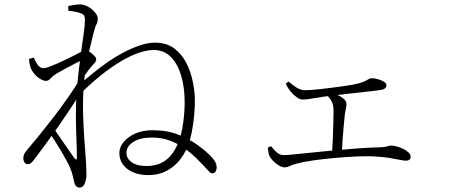

<svg xmlns="http://www.w3.org/2000/svg" viewBox="-20 -798 2040 864"><path d="M647 -10Q609 -10 579.5 -22.5Q550 -35 533.5 -57.5Q517 -80 517 -110Q517 -135 536 -158.5Q555 -182 588.5 -197Q622 -212 667 -212Q734 -212 785 -191Q836 -170 870.5 -144.5Q905 -119 921 -103Q938 -87 946.5 -72.5Q955 -58 955 -45Q955 -34 950 -26Q945 -18 937 -18Q929 -17 920.5 -26.5Q912 -36 895 -54Q883 -67 861.5 -88Q840 -109 811 -130Q782 -151 745 -165Q708 -179 664 -179Q610 -179 579.5 -159Q549 -139 549 -110Q549 -85 572.5 -68Q596 -51 639 -51Q693 -51 728.5 -79Q764 -107 786 -165Q798 -200 804.5 -247Q811 -294 811 -340Q811 -402 796 -455Q781 -508 750 -540.5Q719 -573 672 -573Q641 -573 603.5 -560Q566 -547 524 -522Q482 -497 438.5 -462.5Q395 -428 351 -386L354 -432Q374 -449 402.5 -472Q431 -495 464.5 -518.5Q498 -542 535 -561.5Q572 -581 608.5 -593.5Q645 -606 678 -606Q729 -606 763.5 -580.5Q798 -555 818.5 -514.5Q839 -474 848 -428.5Q857 -383 857 -344Q857 -312 853.5 -275.5Q850 -239 843 -203.5Q836 -168 824 -139Q810 -103 785.5 -74Q761 -45 726.5 -27.5Q692 -10 647 -10ZM105 -59Q96 -59 90.5 -67Q85 -75 85 -85Q85 -96 88.5 -104Q92 -112 105 -127Q120 -144 150.5 -181.5Q181 -219 217.5 -266Q254 -313 288 -362Q322 -411 346 -452L341 -378Q322 -347 295.5 -307Q269 -267 240 -225.5Q211 -184 183 -146Q155 -108 133 -79Q126 -70 119.5 -64.5Q113 -59 105 -59ZM337 46Q329 46 322.5 39.5Q316 33 313 17Q309 0 306 -12Q303 -24 297 -39Q293 -50 281.5 -71.5Q270 -93 255 -118.5Q240 -144 224.5 -168Q209 -192 197 -209L214 -231Q231 -207 251 -178Q271 -149 288.5 -123.5Q306 -98 315 -86Q326 -72 326 -91Q326 -122 324 -169.5Q322 -217 321.5 -272.5Q321 -328 325 -381Q329 -437 335 -487Q341 -537 347 -579Q353 -621 357.5 -653.5Q362 -686 362 -707Q362 -724 357 -730Q352 -736 339 -740Q330 -743 317 -745.5Q304 -748 288 -749L287 -771Q298 -773 312 -775.5Q326 -778 340 -778Q354 -778 368 -772Q382 -766 394 -756Q406 -746 413 -735Q420 -724 420 -715Q420 -700 414 -688.5Q408 -677 400 -645Q397 -633 391.5 -611Q386 -589 379 -559Q372 -529 366 -492Q360 -455 357 -414Q352 -348 354 -282.5Q356 -217 360 -165Q364 -113 366 -84Q367 -69 368 -47.5Q369 -26 369 -11Q369 6 362 26Q355 46 337 46ZM187 -434Q176 -434 161 -443Q146 -452 134 -466.5Q122 -481 117 -495Q114 -506 112.5 -515Q111 -524 111 -533L132 -539Q142 -515 152.5 -503Q163 -491 176 -491Q185 -491 209.5 -500.5Q234 -510 263.5 -524Q293 -538 317 -550Q341 -562 348 -566Q357 -571 361.5 -572.5Q366 -574 375 -570Q387 -563 400 -551.5Q413 -540 413 -531Q413 -523 406 -515.5Q399 -508 390 -497Q380 -486 369.5 -470.5Q359 -455 347 -438L351 -495Q356 -503 361 -513.5Q366 -524 370 -537Q347 -527 322.5 -514.5Q298 -502 275 -489.5Q252 -477 233 -466Q217 -456 207.5 -445Q198 -434 187 -434Z M1260 -45Q1249 -45 1235 -53.5Q1221 -62 1209.5 -73.5Q1198 -85 1194 -93Q1190 -101 1188.5 -110.5Q1187 -120 1185 -134L1200 -140Q1211 -125 1225 -112.5Q1239 -100 1258 -100Q1268 -100 1300.5 -103Q1333 -106 1379.5 -111Q1426 -116 1479.5 -121Q1533 -126 1587 -130Q1641 -134 1688 -135Q1712 -136 1722 -139.5Q1732 -143 1739 -143Q1750 -143 1765 -139Q1780 -135 1794.5 -128Q1809 -121 1818.5 -112Q1828 -103 1828 -93Q1828 -84 1822.5 -79.5Q1817 -75 1806 -75Q1797 -75 1778 -79Q1759 -83 1730.5 -87.5Q1702 -92 1665 -94Q1634 -96 1587.5 -94Q1541 -92 1489.5 -87.5Q1438 -83 1392 -76.5Q1346 -70 1316 -62Q1295 -57 1284.5 -51Q1274 -45 1260 -45ZM1474 -103Q1476 -131 1477.5 -169.5Q1479 -208 1480 -244Q1481 -280 1481 -298Q1481 -323 1474 -338.5Q1467 -354 1450 -371L1463 -384Q1476 -380 1489.5 -374.5Q1503 -369 1514 -362.5Q1525 -356 1532 -348Q1539 -340 1539 -330Q1539 -320 1536.5 -309Q1534 -298 1532 -285Q1530 -267 1527 -234.5Q1524 -202 1521.5 -167Q1519 -132 1518 -104ZM1344 -350Q1331 -350 1320.5 -357Q1310 -364 1299 -374Q1291 -382 1281.5 -394.5Q1272 -407 1266 -422L1279 -431Q1297 -415 1315 -403.5Q1333 -392 1354 -392Q1376 -392 1421 -397Q1466 -402 1524 -410Q1569 -416 1592.5 -422.5Q1616 -429 1626 -434.5Q1636 -440 1640.5 -443Q1645 -446 1653 -446Q1666 -446 1681.5 -441.5Q1697 -437 1708 -430Q1719 -423 1719 -415Q1719 -407 1713 -401Q1707 -395 1692 -393Q1680 -391 1654 -388Q1628 -385 1596 -381.5Q1564 -378 1532.5 -374.5Q1501 -371 1477 -368Q1432 -363 1396 -356.5Q1360 -350 1344 -350Z"/></svg>

Font: Noto Serif JP ExtraLight ExtraLight
Style: Regular
Weight: 250
Version: Version 2.003-H1;hotconv 1.1.1;makeotfexe 2.6.0